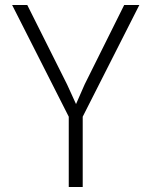

<svg xmlns="http://www.w3.org/2000/svg" viewBox="-20 -753 610 773"><path d="M28.8 -732.9H89.8L250 -413.1L286.1 -334L320.8 -413.1L480 -732.9H541L313 -283.2V0H256.8V-283.2Z"/></svg>

Font: Kreadon Light
Style: Regular
Weight: 300
Designer: kohakuno
Foundry: StudioGnu
Version: Version 1.000;Glyphs 3.1.2 (3151)